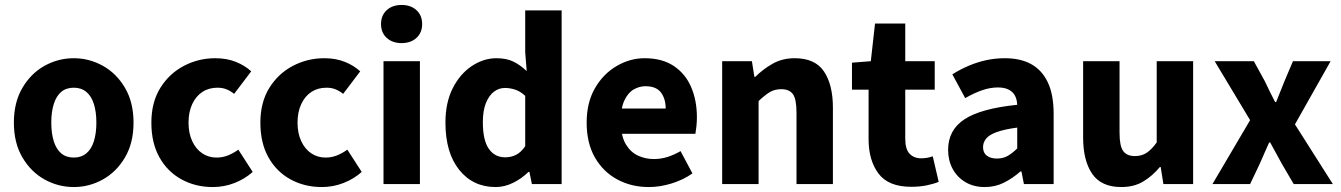

<svg xmlns="http://www.w3.org/2000/svg" viewBox="-20 -743 5414 775"><path d="M278 12Q215 12 160 -18.5Q105 -49 70.5 -107.5Q36 -166 36 -248Q36 -330 70.5 -388.5Q105 -447 160 -477.5Q215 -508 278 -508Q340 -508 395 -477.5Q450 -447 484.5 -388.5Q519 -330 519 -248Q519 -166 484.5 -107.5Q450 -49 395 -18.5Q340 12 278 12ZM278 -107Q308 -107 328.5 -124Q349 -141 359 -173Q369 -205 369 -248Q369 -291 359 -323Q349 -355 328.5 -372Q308 -389 278 -389Q247 -389 227 -372Q207 -355 197 -323Q187 -291 187 -248Q187 -205 197 -173Q207 -141 227 -124Q247 -107 278 -107Z M839 12Q769 12 712.5 -19Q656 -50 623.5 -108Q591 -166 591 -248Q591 -330 627 -388Q663 -446 722 -477Q781 -508 849 -508Q895 -508 931.5 -493.5Q968 -479 994 -455L925 -364Q912 -375 895.5 -382Q879 -389 858 -389Q823 -389 797 -372Q771 -355 756 -323Q741 -291 741 -248Q741 -205 756 -173Q771 -141 796.5 -124Q822 -107 854 -107Q879 -107 901 -116Q923 -125 942 -139L1000 -49Q969 -21 927 -4.5Q885 12 839 12Z M1279 12Q1209 12 1152.5 -19Q1096 -50 1063.5 -108Q1031 -166 1031 -248Q1031 -330 1067 -388Q1103 -446 1162 -477Q1221 -508 1289 -508Q1335 -508 1371.5 -493.5Q1408 -479 1434 -455L1365 -364Q1352 -375 1335.5 -382Q1319 -389 1298 -389Q1263 -389 1237 -372Q1211 -355 1196 -323Q1181 -291 1181 -248Q1181 -205 1196 -173Q1211 -141 1236.5 -124Q1262 -107 1294 -107Q1319 -107 1341 -116Q1363 -125 1382 -139L1440 -49Q1409 -21 1367 -4.5Q1325 12 1279 12Z M1528 0V-496H1675V0ZM1601 -569Q1564 -569 1541 -590Q1518 -611 1518 -646Q1518 -681 1541 -702Q1564 -723 1601 -723Q1638 -723 1661 -702Q1684 -681 1684 -646Q1684 -611 1661 -590Q1638 -569 1601 -569Z M1981 12Q1889 12 1833.5 -57.5Q1778 -127 1778 -248Q1778 -329 1807.5 -387Q1837 -445 1884.5 -476.5Q1932 -508 1984 -508Q2025 -508 2053 -494Q2081 -480 2106 -456L2100 -532V-701H2247V0H2127L2117 -49H2113Q2087 -23 2052 -5.5Q2017 12 1981 12ZM2019 -108Q2043 -108 2063 -118Q2083 -128 2100 -153V-356Q2081 -374 2060 -381Q2039 -388 2018 -388Q1994 -388 1974 -373Q1954 -358 1941.5 -327.5Q1929 -297 1929 -250Q1929 -177 1953 -142.5Q1977 -108 2019 -108Z M2599 12Q2528 12 2471 -19Q2414 -50 2381 -108Q2348 -166 2348 -248Q2348 -329 2381.5 -387Q2415 -445 2469 -476.5Q2523 -508 2582 -508Q2653 -508 2700 -476.5Q2747 -445 2770 -391Q2793 -337 2793 -270Q2793 -251 2791 -232.5Q2789 -214 2787 -203H2462L2460 -305H2667Q2667 -344 2648 -369.5Q2629 -395 2585 -395Q2561 -395 2538 -382Q2515 -369 2500 -337Q2485 -305 2486 -248Q2487 -192 2506.5 -160Q2526 -128 2556 -114.5Q2586 -101 2619 -101Q2648 -101 2674.5 -109.5Q2701 -118 2727 -133L2775 -43Q2738 -17 2691 -2.5Q2644 12 2599 12Z M2895 0V-496H3015L3025 -433H3029Q3060 -464 3099 -486Q3138 -508 3188 -508Q3270 -508 3306 -454.5Q3342 -401 3342 -308V0H3195V-289Q3195 -343 3180.5 -363Q3166 -383 3134 -383Q3106 -383 3086 -370.5Q3066 -358 3042 -335V0Z M3658 11Q3566 11 3526 -42.5Q3486 -96 3486 -181V-381H3419V-490L3495 -496L3512 -648H3634V-496H3753V-381H3634V-183Q3634 -141 3651.5 -122.5Q3669 -104 3698 -104Q3710 -104 3722 -106Q3734 -108 3745 -112L3769 -9Q3750 -1 3721.5 5Q3693 11 3658 11Z M3955 12Q3910 12 3876.5 -8Q3843 -28 3825 -62Q3807 -96 3807 -138Q3807 -218 3873 -261.5Q3939 -305 4086 -320Q4085 -342 4076.5 -357.5Q4068 -373 4051 -381.5Q4034 -390 4008 -390Q3977 -390 3945 -379Q3913 -368 3876 -347L3824 -443Q3856 -463 3890 -477.5Q3924 -492 3960.5 -500Q3997 -508 4036 -508Q4100 -508 4143.5 -483.5Q4187 -459 4210 -409.5Q4233 -360 4233 -283V0H4113L4103 -51H4099Q4067 -23 4032 -5.5Q3997 12 3955 12ZM4004 -103Q4029 -103 4048 -114Q4067 -125 4086 -144V-228Q4034 -221 4003.5 -210Q3973 -199 3960.5 -183.5Q3948 -168 3948 -149Q3948 -126 3963.5 -114.5Q3979 -103 4004 -103Z M4506 12Q4425 12 4388.5 -41.5Q4352 -95 4352 -188V-496H4499V-207Q4499 -153 4514 -133Q4529 -113 4561 -113Q4588 -113 4608 -126Q4628 -139 4649 -168V-496H4796V0H4676L4665 -69H4662Q4631 -32 4594 -10Q4557 12 4506 12Z M4874 0 5026 -258 4883 -496H5041L5085 -416Q5095 -395 5105.5 -373.5Q5116 -352 5127 -331H5131Q5139 -352 5148 -373.5Q5157 -395 5165 -416L5199 -496H5351L5207 -241L5360 0H5202L5154 -82Q5142 -103 5130.5 -125Q5119 -147 5107 -168H5103Q5094 -147 5084 -125.5Q5074 -104 5065 -82L5026 0Z"/></svg>

Font: Source Sans 3
Style: Bold
Weight: 700
Designer: Paul D. Hunt
Foundry: Adobe
Version: Version 3.052;hotconv 1.1.0;makeotfexe 2.6.0